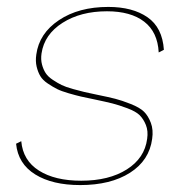

<svg xmlns="http://www.w3.org/2000/svg" viewBox="-20 -530 529 560"><path d="M213.9 9.8Q132.8 9.8 82.8 -21.2Q32.7 -52.2 26.9 -110.8L42 -118.2Q46.9 -62 93.5 -32.5Q140.1 -2.9 216.8 -2.9Q297.9 -2.9 349.9 -35.9Q401.9 -68.8 409.2 -125Q412.6 -147.9 405.5 -165.5Q398.4 -183.1 387.2 -194.1Q376 -205.1 351.1 -214.4Q326.2 -223.6 307.9 -228.3Q289.6 -232.9 254.9 -240.2Q230.5 -245.1 216.6 -248.3Q202.6 -251.5 180.7 -257.8Q158.7 -264.2 146.5 -270.3Q134.3 -276.4 119.4 -286.4Q104.5 -296.4 97.7 -307.9Q90.8 -319.3 86.9 -335.4Q83 -351.6 85.9 -371.1Q94.2 -432.6 151.9 -471.2Q209.5 -509.8 295.9 -509.8Q366.7 -509.8 410.2 -479.7Q453.6 -449.7 458 -384.8L442.9 -377Q439.9 -436.5 400.6 -466.8Q361.3 -497.1 292 -497.1Q215.3 -497.1 162.4 -463.4Q109.4 -429.7 101.1 -374Q98.6 -356.4 102.5 -341.8Q106.4 -327.1 113.3 -316.7Q120.1 -306.2 134.3 -296.9Q148.4 -287.6 159.9 -282Q171.4 -276.4 192.4 -270.5Q213.4 -264.6 226.1 -261.7Q238.8 -258.8 262.2 -253.9Q297.9 -246.6 316.2 -241.9Q334.5 -237.3 361.1 -226.8Q387.7 -216.3 399.9 -204.3Q412.1 -192.4 419.9 -171.9Q427.7 -151.4 423.8 -125Q415.5 -62 359.1 -26.1Q302.7 9.8 213.9 9.8Z"/></svg>

Font: Human Sans Thin
Style: Italic
Weight: 100
Italic angle: -8°
Designer: Tim Radville
Foundry: Continuum
Version: Version 1.000;FEAKit 1.0